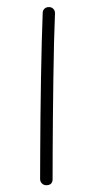

<svg xmlns="http://www.w3.org/2000/svg" viewBox="-20 -512 272 549"><path d="M120.6 -491.7Q127.9 -491.7 132.8 -486.3Q137.7 -481 137.2 -473.1Q135.7 -439 134.5 -390.6Q133.3 -342.3 132.6 -287.4Q131.8 -232.4 131.3 -178Q130.9 -123.5 130.6 -77.1Q130.4 -30.8 130.4 0Q130.4 17.6 112.3 17.6Q105 17.6 99.9 12.5Q94.7 7.3 94.7 0Q94.7 -30.8 95 -77.1Q95.2 -123.5 95.7 -178Q96.2 -232.4 97.2 -287.6Q98.1 -342.8 99.4 -391.6Q100.6 -440.4 102.1 -475.1Q102.1 -482.4 107.4 -487.3Q112.8 -492.2 120.6 -491.7Z"/></svg>

Font: Mikhak ExtraLight
Style: Regular
Weight: 200
Designer: Amin Abedi
Version: Version 3.3